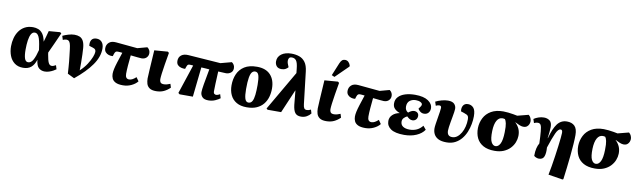

<svg xmlns="http://www.w3.org/2000/svg" viewBox="-51 -1560 8411 2526"><g transform="rotate(10 4154.0 -296.5)"><path d="M245 15Q177 15 131.5 -19.5Q86 -54 64 -111.5Q42 -169 42 -237Q42 -294 56.5 -347.5Q71 -401 101 -443Q131 -485 177 -509.5Q223 -534 286 -534Q321 -534 355 -521.5Q389 -509 415 -474Q441 -439 454 -372H455Q467 -411 476 -444.5Q485 -478 496 -519L647 -531L664 -518Q628 -436 597.5 -369.5Q567 -303 538 -240L542 -213Q555 -135 570.5 -105Q586 -75 613 -75Q635 -75 668 -94L684 -42Q670 -31 646 -18Q622 -5 593.5 4.5Q565 14 535 14Q489 14 456.5 -13.5Q424 -41 415 -120H414Q393 -53 352.5 -19Q312 15 245 15ZM299 -68Q339 -68 365.5 -117Q392 -166 413 -251L409 -279Q395 -384 374.5 -426Q354 -468 321 -468Q290 -468 272 -436.5Q254 -405 246 -350.5Q238 -296 238 -227Q238 -149 252 -108.5Q266 -68 299 -68Z M932 34 841 -11Q838 -59 835.5 -96Q833 -133 829.5 -168Q826 -203 821.5 -242Q817 -281 811 -332Q805 -382 796.5 -407Q788 -432 775.5 -440.5Q763 -449 746 -449Q724 -449 698 -437L682 -489Q713 -504 757 -517.5Q801 -531 840 -531Q879 -531 909 -518.5Q939 -506 957.5 -472.5Q976 -439 981 -378Q984 -341 985.5 -291.5Q987 -242 987.5 -187Q988 -132 987 -81Q1042 -132 1077 -186.5Q1112 -241 1129.5 -286Q1147 -331 1147 -356Q1147 -374 1138.5 -386Q1130 -398 1103 -406L1055 -421Q1048 -472 1068 -501.5Q1088 -531 1134 -531Q1179 -531 1205.5 -500.5Q1232 -470 1232 -414Q1232 -305 1155 -195Q1078 -85 932 34Z M1580 14Q1516 14 1481.5 -3.5Q1447 -21 1434 -50Q1421 -79 1421 -112Q1421 -140 1429 -177.5Q1437 -215 1454.5 -270Q1472 -325 1499 -406Q1481 -408 1465 -409.5Q1449 -411 1436 -411Q1420 -411 1410.5 -403.5Q1401 -396 1393 -373L1383 -341Q1355 -338 1328.5 -346.5Q1302 -355 1284.5 -375Q1267 -395 1267 -427Q1267 -474 1300 -503.5Q1333 -533 1395 -527L1682 -500L1811 -535Q1832 -520 1841 -501Q1850 -482 1850 -462Q1850 -426 1825.5 -402Q1801 -378 1759 -378Q1743 -378 1704 -382.5Q1665 -387 1614 -392Q1606 -315 1601 -252.5Q1596 -190 1596 -143Q1596 -76 1647 -76Q1670 -76 1692.5 -88.5Q1715 -101 1739 -123L1774 -73Q1745 -36 1692.5 -11Q1640 14 1580 14Z M2022 14Q1964 14 1934.5 -7Q1905 -28 1895 -61Q1885 -94 1885 -132Q1885 -162 1891 -252.5Q1897 -343 1907 -511L2086 -525L2103 -511Q2088 -425 2076 -352Q2064 -279 2057.5 -226.5Q2051 -174 2051 -150Q2051 -124 2063 -108.5Q2075 -93 2109 -93Q2129 -93 2152 -99.5Q2175 -106 2193 -114L2208 -65Q2169 -27 2124.5 -6.5Q2080 14 2022 14Z M2720 14Q2664 14 2639 -13.5Q2614 -41 2614 -78Q2614 -108 2626.5 -183Q2639 -258 2664 -390Q2637 -392 2610 -394Q2583 -396 2556 -397L2513 1H2336L2317 -14L2446 -403Q2433 -404 2421 -405Q2409 -406 2399 -406Q2381 -406 2373.5 -398Q2366 -390 2359 -370L2349 -341Q2325 -340 2297.5 -346.5Q2270 -353 2250.5 -372Q2231 -391 2231 -428Q2231 -477 2265.5 -504Q2300 -531 2360 -527L2793 -496L2940 -535Q2980 -507 2980 -460Q2980 -420 2952 -399Q2924 -378 2889 -378Q2872 -378 2844 -380Q2816 -382 2784 -383Q2779 -283 2776.5 -216.5Q2774 -150 2774 -115Q2774 -93 2785.5 -84Q2797 -75 2811 -75Q2817 -75 2831.5 -79.5Q2846 -84 2861 -94L2877 -42Q2857 -25 2814.5 -5.5Q2772 14 2720 14Z M3233 16Q3151 16 3096.5 -16Q3042 -48 3015 -104.5Q2988 -161 2988 -235Q2988 -318 3017.5 -385.5Q3047 -453 3110.5 -493Q3174 -533 3277 -533Q3396 -533 3458 -466Q3520 -399 3520 -283Q3520 -224 3504.5 -170.5Q3489 -117 3455 -75Q3421 -33 3366.5 -8.5Q3312 16 3233 16ZM3246 -49Q3279 -49 3296 -79.5Q3313 -110 3319 -166Q3325 -222 3325 -299Q3325 -382 3312.5 -424.5Q3300 -467 3264 -467Q3239 -467 3221.5 -446.5Q3204 -426 3194.5 -372Q3185 -318 3185 -220Q3185 -134 3198.5 -91.5Q3212 -49 3246 -49Z M3958 13Q3905 13 3880 -18.5Q3855 -50 3846 -124L3828 -313L3825 -311L3692 0H3511L3495 -14L3801 -541L3795 -597Q3787 -677 3766 -705Q3745 -733 3708 -733Q3681 -733 3671 -718.5Q3661 -704 3661 -683Q3661 -666 3665.5 -650.5Q3670 -635 3678 -618L3686 -599Q3676 -585 3653 -571.5Q3630 -558 3597 -558Q3553 -558 3531.5 -583.5Q3510 -609 3510 -647Q3510 -708 3560.5 -745Q3611 -782 3695 -782Q3750 -782 3798 -765.5Q3846 -749 3878 -705.5Q3910 -662 3919 -582L3969 -155Q3973 -117 3984 -101.5Q3995 -86 4019 -86Q4044 -86 4073 -101L4088 -52Q4068 -25 4034.5 -6Q4001 13 3958 13Z M4295 14Q4237 14 4207.5 -7Q4178 -28 4168 -61Q4158 -94 4158 -132Q4158 -162 4164 -252.5Q4170 -343 4180 -511L4359 -525L4376 -511Q4361 -425 4349 -352Q4337 -279 4330.5 -226.5Q4324 -174 4324 -150Q4324 -124 4336 -108.5Q4348 -93 4382 -93Q4402 -93 4425 -99.5Q4448 -106 4466 -114L4481 -65Q4442 -27 4397.5 -6.5Q4353 14 4295 14ZM4302 -578 4264 -595 4334 -765Q4347 -796 4362.5 -809.5Q4378 -823 4402 -823Q4429 -823 4447 -806Q4465 -789 4474 -762V-747Z M4817 14Q4753 14 4718.5 -3.5Q4684 -21 4671 -50Q4658 -79 4658 -112Q4658 -140 4666 -177.5Q4674 -215 4691.5 -270Q4709 -325 4736 -406Q4718 -408 4702 -409.5Q4686 -411 4673 -411Q4657 -411 4647.5 -403.5Q4638 -396 4630 -373L4620 -341Q4592 -338 4565.5 -346.5Q4539 -355 4521.5 -375Q4504 -395 4504 -427Q4504 -474 4537 -503.5Q4570 -533 4632 -527L4919 -500L5048 -535Q5069 -520 5078 -501Q5087 -482 5087 -462Q5087 -426 5062.5 -402Q5038 -378 4996 -378Q4980 -378 4941 -382.5Q4902 -387 4851 -392Q4843 -315 4838 -252.5Q4833 -190 4833 -143Q4833 -76 4884 -76Q4907 -76 4929.5 -88.5Q4952 -101 4976 -123L5011 -73Q4982 -36 4929.5 -11Q4877 14 4817 14Z M5336 14Q5216 14 5158.5 -25Q5101 -64 5101 -131Q5101 -180 5137 -214Q5173 -248 5229 -258V-260Q5187 -275 5160.5 -302Q5134 -329 5135 -374Q5135 -425 5168 -460Q5201 -495 5258.5 -513Q5316 -531 5390 -531Q5505 -531 5565.5 -490Q5626 -449 5625 -388Q5624 -353 5603 -329.5Q5582 -306 5544 -306Q5517 -306 5494.5 -323.5Q5472 -341 5464 -359Q5482 -383 5490 -395Q5498 -407 5498 -420Q5498 -437 5473.5 -450Q5449 -463 5411 -463Q5363 -463 5330.5 -437.5Q5298 -412 5297 -359Q5297 -306 5338 -284Q5355 -299 5375 -309Q5395 -319 5415 -319Q5442 -319 5459 -304Q5476 -289 5476 -262Q5475 -231 5456.5 -212.5Q5438 -194 5410 -194Q5388 -194 5369.5 -206Q5351 -218 5336 -233Q5314 -223 5294 -203.5Q5274 -184 5274 -154Q5274 -111 5306.5 -89Q5339 -67 5396 -67Q5448 -67 5491 -87Q5534 -107 5567 -149L5606 -102Q5571 -49 5499.5 -17.5Q5428 14 5336 14Z M5902 14Q5834 14 5793.5 -6.5Q5753 -27 5734.5 -62Q5716 -97 5716 -141Q5716 -163 5722 -203Q5728 -243 5735.5 -287.5Q5743 -332 5748.5 -368.5Q5754 -405 5754 -420Q5754 -449 5728 -449Q5707 -449 5681 -436L5664 -488Q5699 -506 5744.5 -518.5Q5790 -531 5829 -531Q5888 -531 5913.5 -504.5Q5939 -478 5939 -439Q5939 -424 5934.5 -394.5Q5930 -365 5923.5 -329Q5917 -293 5910.5 -256.5Q5904 -220 5900 -189.5Q5896 -159 5896 -142Q5896 -66 5965 -67Q6001 -67 6031 -90Q6061 -113 6083 -151Q6105 -189 6116.5 -236Q6128 -283 6128 -332Q6128 -358 6121.5 -371.5Q6115 -385 6101 -392Q6087 -399 6064 -407L6021 -421Q6013 -467 6032.5 -499Q6052 -531 6097 -531Q6140 -531 6169.5 -499Q6199 -467 6199 -386Q6199 -337 6189 -282Q6179 -227 6157.5 -174.5Q6136 -122 6101 -79.5Q6066 -37 6017 -11.5Q5968 14 5902 14Z M6544 14Q6452 14 6392.5 -19Q6333 -52 6305 -110Q6277 -168 6278 -244Q6280 -317 6312 -379.5Q6344 -442 6408.5 -479.5Q6473 -517 6571 -517Q6601 -517 6636 -513Q6671 -509 6704 -503.5Q6737 -498 6759 -493L6906 -531Q6926 -516 6935.5 -493Q6945 -470 6945 -450Q6945 -434 6937.5 -413.5Q6930 -393 6911 -378Q6892 -363 6858 -364Q6837 -365 6808.5 -376.5Q6780 -388 6751 -404L6750 -402Q6784 -370 6803 -328.5Q6822 -287 6821 -233Q6820 -190 6803 -146.5Q6786 -103 6751.5 -66.5Q6717 -30 6665.5 -8Q6614 14 6544 14ZM6546 -49Q6584 -49 6608.5 -96.5Q6633 -144 6635 -251Q6637 -330 6628.5 -368Q6620 -406 6608 -421Q6591 -426 6575 -426Q6528 -426 6500.5 -378Q6473 -330 6470 -238Q6467 -134 6489 -91.5Q6511 -49 6546 -49Z M7491 230 7299 199Q7310 148 7321 81Q7332 14 7342.5 -57Q7353 -128 7361 -192.5Q7369 -257 7374 -304.5Q7379 -352 7379 -372Q7379 -392 7373.5 -403Q7368 -414 7353 -414Q7321 -414 7290.5 -347Q7260 -280 7217 -149Q7223 -77 7207 -31.5Q7191 14 7137 14Q7118 14 7097.5 5Q7077 -4 7071 -13Q7071 -71 7081 -112.5Q7091 -154 7109 -184Q7107 -242 7105 -277Q7103 -312 7100 -344Q7095 -404 7083 -426.5Q7071 -449 7043 -449Q7018 -449 6993 -436L6976 -488Q7004 -507 7039.5 -519Q7075 -531 7111 -531Q7156 -531 7187.5 -507Q7219 -483 7219 -422Q7219 -394 7215 -357.5Q7211 -321 7205 -273L7208 -272Q7242 -404 7290.5 -468Q7339 -532 7418 -532Q7484 -532 7521 -495.5Q7558 -459 7558 -375Q7558 -327 7553 -254Q7548 -181 7539.5 -96.5Q7531 -12 7521 71Q7511 154 7502 223Z M7884 14Q7792 14 7732.5 -19Q7673 -52 7645 -110Q7617 -168 7618 -244Q7620 -317 7652 -379.5Q7684 -442 7748.5 -479.5Q7813 -517 7911 -517Q7941 -517 7976 -513Q8011 -509 8044 -503.5Q8077 -498 8099 -493L8246 -531Q8266 -516 8275.5 -493Q8285 -470 8285 -450Q8285 -434 8277.5 -413.5Q8270 -393 8251 -378Q8232 -363 8198 -364Q8177 -365 8148.5 -376.5Q8120 -388 8091 -404L8090 -402Q8124 -370 8143 -328.5Q8162 -287 8161 -233Q8160 -190 8143 -146.5Q8126 -103 8091.5 -66.5Q8057 -30 8005.5 -8Q7954 14 7884 14ZM7886 -49Q7924 -49 7948.5 -96.5Q7973 -144 7975 -251Q7977 -330 7968.5 -368Q7960 -406 7948 -421Q7931 -426 7915 -426Q7868 -426 7840.5 -378Q7813 -330 7810 -238Q7807 -134 7829 -91.5Q7851 -49 7886 -49Z"/></g></svg>

Font: Literata 36pt ExtraBold
Style: Italic
Weight: 800
Italic angle: -2°
Designer: Latin by Veronika Burian and Jose Scaglione. Greek by Irene Vlachou. Cyrillic by Vera Evstafieva
Foundry: TypeTogether
Version: Version 3.002